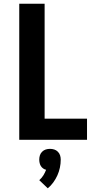

<svg xmlns="http://www.w3.org/2000/svg" viewBox="-20 -755 540 1037"><path d="M84 0V-735H221V-114H450V0ZM238 262 192 218Q205 207 214 192.5Q223 178 229 162Q220 160 212.5 154.5Q205 149 200.5 141.5Q196 134 194 125Q192 116 192 107Q192 95 195.5 84Q199 73 207.5 64.5Q216 56 227 52.5Q238 49 250 49Q262 49 273 52.5Q284 56 292.5 64.5Q301 73 304.5 84Q308 95 308 107Q308 129 303.5 150.5Q299 172 290 192Q281 212 268 230Q255 248 238 262Z"/></svg>

Font: Iosevka Heavy
Style: Regular
Weight: 900
Monospace: yes
Designer: Belleve Invis
Foundry: Belleve Invis
Version: Version 32.5.0; ttfautohint (v1.8.4)